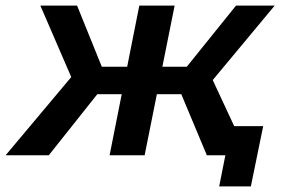

<svg xmlns="http://www.w3.org/2000/svg" viewBox="-66 -554 1006 685"><path d="M672 0 564 -258 675 -307 818 0ZM456 -218 475 -316H655L636 -218ZM681 -254 561 -267 776 -534H914ZM108 0H-46L220 -317L313 -258ZM450 0H325L431 -534H557ZM406 -218H227L247 -316H425ZM199 -254 78 -534H209L317 -267ZM716 111 744 -30 767 0H671L692 -104H873L829 111Z"/></svg>

Font: MOST Montserrat SemiBold
Style: Italic
Weight: 600
Italic angle: -11.3°
Designer: Julieta Ulanovsky
Foundry: Julieta Ulanovsky
Version: Version 8.000;March 11, 2024;FontCreator 15.0.0.2926 64-bit